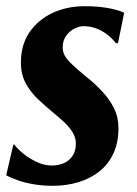

<svg xmlns="http://www.w3.org/2000/svg" viewBox="-23 -586 442 620"><path d="M358 -446.5H351.5Q330.5 -473 303.5 -487.2Q276.5 -501.5 247.5 -501.5Q233.5 -501.5 217.8 -493.8Q202 -486 190.8 -470.8Q179.5 -455.5 179.5 -432.5Q179.5 -418.5 186.2 -406.2Q193 -394 209.2 -378.5Q225.5 -363 254 -339.5Q283.5 -316 307.2 -290.5Q331 -265 345.2 -236.2Q359.5 -207.5 359.5 -172Q359.5 -125.5 343.2 -90.5Q327 -55.5 298 -32.5Q269 -9.5 230.5 2.2Q192 14 147.5 14Q116.5 14 88.5 9.5Q60.5 5 37.5 -2.8Q14.5 -10.5 -3 -20L20 -119H23.5Q32.5 -106 51.8 -90.2Q71 -74.5 95.5 -63Q120 -51.5 144.5 -51.5Q165 -51.5 182.8 -59Q200.5 -66.5 211.2 -82.5Q222 -98.5 222 -122.5Q222 -141 211.8 -158Q201.5 -175 185 -190.8Q168.5 -206.5 148.5 -222.5Q124.5 -242.5 100.2 -265.2Q76 -288 60.2 -316.8Q44.5 -345.5 44.5 -384Q44.5 -441 72 -481.5Q99.5 -522 146.2 -544Q193 -566 251 -566Q275 -566 298.2 -563.8Q321.5 -561.5 342 -556.8Q362.5 -552 378 -545Z"/></svg>

Font: Merriweather 24pt SemiCondensed Black
Style: Italic
Weight: 900
Width: 4
Italic angle: -7.8°
Designer: Eben Sorkin
Foundry: Eben Sorkin
Version: Version 2.101